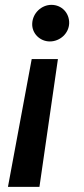

<svg xmlns="http://www.w3.org/2000/svg" viewBox="-20 -570 341 775"><path d="M12.1 184.3H139.2L213.8 -331.7H108ZM110.1 -475.9C107.6 -435.7 141 -402.7 181.1 -402.7C221.9 -402.7 257.8 -434.7 259.2 -475.9C260.3 -517.4 229.4 -550.4 187.5 -550.4C147.7 -550.4 112.2 -517.4 110.1 -475.9Z"/></svg>

Font: Magic Ui Pro Semi Bold
Style: Italic
Weight: 600
Italic angle: -9.39999°
Designer: Stefan Endress, Andreas Faust
Version: Version 1.000;FEAKit 1.0